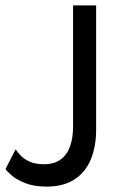

<svg xmlns="http://www.w3.org/2000/svg" viewBox="-30 -680 438 712"><path d="M326.5 -200.5Q326.5 -134.5 306 -87Q285.5 -39.5 244.8 -13.8Q204 12 143.5 12Q96 12 63.5 -1Q31 -14 13 -29.8Q-5 -45.5 -9.5 -53L28 -126.5Q33.5 -117.5 45.5 -104.2Q57.5 -91 79 -81Q100.5 -71 133 -71Q171.5 -71 195.2 -88.8Q219 -106.5 230 -138Q241 -169.5 241 -211V-660H326.5Z"/></svg>

Font: League Spartan Thin
Style: Regular
Weight: 400
Version: Version 2.002